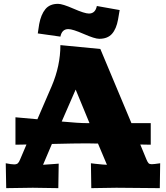

<svg xmlns="http://www.w3.org/2000/svg" viewBox="-20 -974 860 995"><path d="M481.9 -942.9 600.1 -921.9 591.8 -873Q583 -824.2 560.3 -798.6Q537.6 -772.9 494.1 -772.9Q471.2 -772.9 413.8 -798.1Q356.4 -823.2 334 -823.2Q300.8 -823.2 293 -784.2L175.8 -800.8L183.1 -849.1Q192.4 -898.9 215.1 -926.5Q237.8 -954.1 280.8 -954.1Q303.7 -954.1 361.1 -929Q418.5 -903.8 440.9 -903.8Q474.1 -903.8 481.9 -942.9ZM500 -720.2 661.1 -335.9H761.2V-224.1L707 -225.1L738.8 -147.9Q745.1 -132.8 750.2 -127.9Q755.4 -123 766.1 -123Q777.3 -123 810.1 -127.9L808.1 1L583 -1L453.1 1L451.2 -127.9L475.1 -125Q520 -120.1 534.2 -120.1L487.8 -230Q460.9 -231 430.2 -231Q369.1 -231 249 -228L203.1 -120.1Q204.1 -120.1 259.8 -124L284.2 -126L282.2 1L149.9 -1L12.2 1L9.8 -127.9Q39.6 -122.1 53.2 -122.1Q65.9 -122.1 72.3 -127.7Q78.6 -133.3 84 -147L117.2 -225.1L60.1 -224.1V-366.2Q109.9 -361.8 173.8 -356L248 -527.8Q293 -633.3 293 -740.2ZM299.8 -344.2Q387.7 -335.9 430.2 -335.9H443.8L372.1 -509.8Z"/></svg>

Font: Zantroke
Style: Regular
Weight: 500
Foundry: gluk
Version: Version 0.36